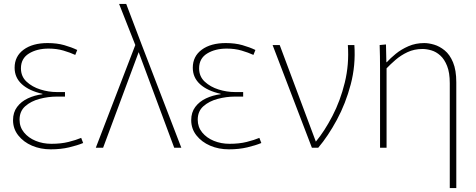

<svg xmlns="http://www.w3.org/2000/svg" viewBox="-20 -748 2410 972"><path d="M237 8Q185 8 142 -10.5Q99 -29 72.5 -62.5Q46 -96 46 -140Q46 -179 66.5 -206.5Q87 -234 121 -250Q155 -266 195 -271V-273Q128 -288 91 -321.5Q54 -355 54 -405Q54 -463 99.5 -496.5Q145 -530 221 -530Q268 -530 305 -519.5Q342 -509 371 -495L361 -470Q335 -482 301 -492Q267 -502 226 -502Q167 -502 126.5 -477Q86 -452 86 -402Q86 -361 114.5 -334.5Q143 -308 184.5 -295Q226 -282 267 -282H309V-259H267Q224 -259 180.5 -247.5Q137 -236 108 -210.5Q79 -185 79 -142Q79 -105 101.5 -77.5Q124 -50 160.5 -35Q197 -20 240 -20Q289 -20 327 -29.5Q365 -39 391 -50L401 -24Q372 -12 330 -2Q288 8 237 8Z M862 0 682 -484 502 0H465L665 -520L583 -728H619L698 -520L898 0Z M1139 8Q1087 8 1044 -10.5Q1001 -29 974.5 -62.5Q948 -96 948 -140Q948 -179 968.5 -206.5Q989 -234 1023 -250Q1057 -266 1097 -271V-273Q1030 -288 993 -321.5Q956 -355 956 -405Q956 -463 1001.5 -496.5Q1047 -530 1123 -530Q1170 -530 1207 -519.5Q1244 -509 1273 -495L1263 -470Q1237 -482 1203 -492Q1169 -502 1128 -502Q1069 -502 1028.5 -477Q988 -452 988 -402Q988 -361 1016.5 -334.5Q1045 -308 1086.5 -295Q1128 -282 1169 -282H1211V-259H1169Q1126 -259 1082.5 -247.5Q1039 -236 1010 -210.5Q981 -185 981 -142Q981 -105 1003.5 -77.5Q1026 -50 1062.5 -35Q1099 -20 1142 -20Q1191 -20 1229 -29.5Q1267 -39 1293 -50L1303 -24Q1274 -12 1232 -2Q1190 8 1139 8Z M1360 -520H1396L1579 -31Q1623 -84 1663 -161Q1703 -238 1725.5 -330Q1748 -422 1741 -520H1774Q1781 -417 1755.5 -320.5Q1730 -224 1685.5 -141.5Q1641 -59 1591 0H1559Z M1904 -395Q1904 -433 1903.5 -462Q1903 -491 1902 -520L1934 -523L1936 -433H1938Q1956 -453 1983.5 -475.5Q2011 -498 2047.5 -514Q2084 -530 2128 -530Q2150 -530 2177.5 -522Q2205 -514 2231 -493Q2257 -472 2273.5 -432.5Q2290 -393 2290 -331V204H2257V-327Q2257 -380 2243.5 -414Q2230 -448 2209 -467Q2188 -486 2164 -493Q2140 -500 2119 -500Q2077 -500 2043 -484Q2009 -468 1982.5 -445Q1956 -422 1937 -402V0H1904Z"/></svg>

Font: Murecho ExtraLight
Style: Regular
Weight: 200
Designer: Neil Summerour
Foundry: Positype
Version: Version 1.010; ttfautohint (v1.8.3)